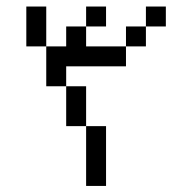

<svg xmlns="http://www.w3.org/2000/svg" viewBox="-20 -708 540 602"><path d="M312.5 -625V-687.5H250V-625H187.5V-562.5H125Q125 -562.5 125 -437.5H187.5Q187.5 -437.5 187.5 -312.5H250V-125H312.5V-312.5H250Q250 -312.5 250 -437.5H187.5V-500H375V-562.5H250V-625ZM500 -625V-687.5H437.5V-625H375V-562.5H437.5V-625ZM125 -562.5Q125 -562.5 125 -687.5H62.5Q62.5 -687.5 62.5 -562.5Z"/></svg>

Font: UnifontExMono
Style: Regular
Weight: 500
Version: Version 15.0.06